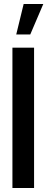

<svg xmlns="http://www.w3.org/2000/svg" viewBox="-20 -938 236 958"><path d="M61 -766 98 -918H196L131 -766ZM42 0V-700H150V0Z"/></svg>

Font: Stick No Bills SemiBold
Style: Regular
Weight: 600
Designer: Kosala Senevirathne, Siva Puranthara, Lasantha Premarathna, Tharique Azeez
Foundry: mooniak
Version: Version 2.000